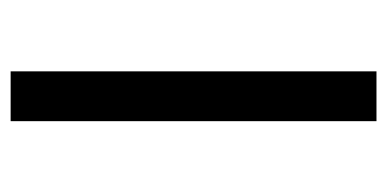

<svg xmlns="http://www.w3.org/2000/svg" viewBox="-208 -538 745 370"><g transform="rotate(90 165.0 -352.5)"><path d="M117 0V-705H213V0Z"/></g></svg>

Font: Nunito Sans 10pt Expanded
Style: Regular
Weight: 400
Width: 7
Designer: Vernon Adams
Foundry: Vernon Adams
Version: Version 3.101;gftools[0.9.27]